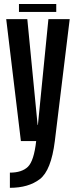

<svg xmlns="http://www.w3.org/2000/svg" viewBox="-20 -692 370 942"><path d="M82.5 0H249L322 -598H217.5L166 -79H164.5L114 -598H10.5ZM28.5 229.5Q119.5 229.5 175.2 187Q231 144.5 249 0H157.5Q146.5 97.5 117 126.2Q87.5 155 28.5 155ZM73 -633.5H256V-672.5H73Z"/></svg>

Font: Anybody ExtraCondensed Medium
Style: Regular
Weight: 500
Width: 2
Version: Version 1.113;gftools[0.9.25]